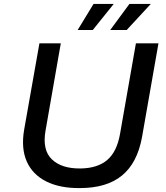

<svg xmlns="http://www.w3.org/2000/svg" viewBox="-20 -950 845 979"><path d="M387 9Q285 10 215.5 -25Q146 -60 116.5 -126.5Q87 -193 103 -288L181 -729H290L212 -283Q195 -185 244.5 -137.5Q294 -90 390 -91Q477 -92 526.5 -134Q576 -176 592 -267L673 -729H788L704 -250Q680 -119 602 -55Q524 9 387 9ZM376 -797 457 -930H560L453 -797ZM542 -797 640 -930H749L626 -797Z"/></svg>

Font: Hubot Sans Medium
Style: Italic
Weight: 500
Italic angle: -10°
Designer: Deni Anggara
Foundry: GitHub
Version: Version 1.001; ttfautohint (v1.8.4.7-5d5b);gftools[0.9.31]